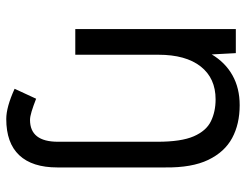

<svg xmlns="http://www.w3.org/2000/svg" viewBox="-104 -448 767 598"><g transform="rotate(90 279.0 -148.5)"><path d="M350 215Q313 215 256 189L287 122Q310 131 326.5 136Q343 141 353 141Q421 141 421 54V-256Q421 -330 404 -369Q387 -408 357 -422.5Q327 -437 289 -437Q223 -437 186.5 -390.5Q150 -344 150 -259V0H70V-500H145L149 -425Q174 -467 214 -489.5Q254 -512 307 -512Q366 -512 409.5 -488.5Q453 -465 477.5 -414Q502 -363 501 -280V56Q501 134 463 174.5Q425 215 350 215Z"/></g></svg>

Font: Figtree Light
Style: Regular
Weight: 400
Version: Version 2.002